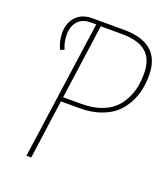

<svg xmlns="http://www.w3.org/2000/svg" viewBox="-127 -771 752 862"><g transform="rotate(20 249.0 -340.5)"><path d="M315.9 -681.2Q493.2 -681.2 493.2 -526.9Q493.2 -490.7 486.3 -457.8Q479.5 -424.8 461.9 -392.1Q444.3 -359.4 417.7 -335.7Q391.1 -312 348.1 -297.1Q305.2 -282.2 251 -282.2H161.1L122.1 0H99.1L191.9 -661.1H166Q125 -661.1 104 -636.7Q83 -612.3 83 -574.2Q83 -536.6 97.2 -505.9L79.1 -498Q61 -533.2 61 -574.2Q61 -621.6 88.9 -651.4Q116.7 -681.2 166 -681.2ZM254.9 -303.2Q304.2 -303.2 342.5 -316.9Q380.9 -330.6 404.3 -352.3Q427.7 -374 442.9 -404.1Q458 -434.1 463.6 -463.6Q469.2 -493.2 469.2 -525.9Q469.2 -595.7 430.9 -627.9Q392.6 -660.2 314.9 -660.2H213.9L164.1 -303.2Z"/></g></svg>

Font: Fira Sans Compressed Thin
Style: Italic
Weight: 100
Width: 3
Italic angle: -8°
Designer: Carrois Corporate & Edenspiekermann AG
Foundry: Carrois Corporate GbR & Edenspiekermann AG
Version: Version 4.203;PS 004.203;hotconv 1.0.88;makeotf.lib2.5.64775